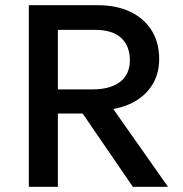

<svg xmlns="http://www.w3.org/2000/svg" viewBox="-20 -720 704 740"><path d="M91 0V-700H355.5Q428.5 -700 481.8 -674.8Q535 -649.5 564.2 -603Q593.5 -556.5 593.5 -492.5Q593.5 -440.5 571.2 -400.5Q549 -360.5 509 -334.8Q469 -309 416.5 -300L627.5 0H492L298.5 -282.5H203V0ZM203 -375.5H337Q405 -375.5 442.8 -404.5Q480.5 -433.5 480.5 -487.5Q480.5 -543 446.8 -574Q413 -605 345 -605H203Z"/></svg>

Font: Geologica Cursive
Style: Regular
Weight: 400
Designer: Sindre Bremnes, Frode Helland
Foundry: Monokrom Skriftforlag AS
Version: Version 1.010;gftools[0.9.28]